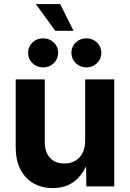

<svg xmlns="http://www.w3.org/2000/svg" viewBox="-20 -933 650 961"><path d="M244.1 8.3Q188.5 8.3 146.5 -16.1Q104.5 -40.5 81.5 -86.4Q58.6 -132.3 58.6 -196.8V-535.6H204.1V-222.7Q204.1 -171.4 230 -143.1Q255.9 -114.7 301.8 -114.7Q332.5 -114.7 356 -127.9Q379.4 -141.1 392.8 -166.7Q406.2 -192.4 406.2 -229.5V-535.6H551.8V0H412.1L410.6 -135.7H424.8Q401.9 -66.9 357.4 -29.3Q313 8.3 244.1 8.3ZM412.6 -595.7Q380.9 -595.7 359.1 -616.9Q337.4 -638.2 337.4 -668.9Q337.4 -699.2 359.1 -720.2Q380.9 -741.2 412.6 -741.2Q443.8 -741.2 465.6 -720.2Q487.3 -699.2 487.3 -668.9Q487.3 -638.2 465.6 -616.9Q443.8 -595.7 412.6 -595.7ZM195.8 -595.7Q164.1 -595.7 142.3 -616.9Q120.6 -638.2 120.6 -668.9Q120.6 -699.2 142.3 -720.2Q164.1 -741.2 195.8 -741.2Q227.5 -741.2 249.3 -720.2Q271 -699.2 271 -668.9Q271 -638.2 249.3 -616.9Q227.5 -595.7 195.8 -595.7ZM256.8 -778.8 159.2 -912.6H281.2L348.1 -778.8Z"/></svg>

Font: Inter 20pt
Style: Bold
Weight: 700
Version: Version 4.001;git-66647c0bb